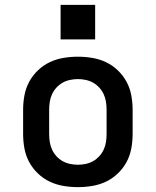

<svg xmlns="http://www.w3.org/2000/svg" viewBox="-20 -761 640 789"><path d="M300 8Q270 8 240.5 3Q211 -2 184.5 -14.5Q158 -27 136 -48Q114 -69 100 -95Q86 -121 80.5 -150.5Q75 -180 75 -210V-310Q75 -340 80.5 -369.5Q86 -399 100 -425Q114 -451 136 -472Q158 -493 184.5 -505.5Q211 -518 240.5 -523Q270 -528 300 -528Q330 -528 359.5 -523Q389 -518 415.5 -505.5Q442 -493 464 -472Q486 -451 500 -425Q514 -399 519.5 -369.5Q525 -340 525 -310V-210Q525 -180 519.5 -150.5Q514 -121 500 -95Q486 -69 464 -48Q442 -27 415.5 -14.5Q389 -2 359.5 3Q330 8 300 8ZM300 -84Q316 -84 332.5 -87.5Q349 -91 363 -99Q377 -107 388 -119Q399 -131 406 -146Q413 -161 415.5 -177.5Q418 -194 418 -210V-310Q418 -326 415.5 -342.5Q413 -359 406 -374Q399 -389 388 -401Q377 -413 363 -421Q349 -429 332.5 -432.5Q316 -436 300 -436Q284 -436 267.5 -432.5Q251 -429 237 -421Q223 -413 212 -401Q201 -389 194 -374Q187 -359 184.5 -342.5Q182 -326 182 -310V-210Q182 -194 184.5 -177.5Q187 -161 194 -146Q201 -131 212 -119Q223 -107 237 -99Q251 -91 267.5 -87.5Q284 -84 300 -84ZM229 -599V-741H371V-599Z"/></svg>

Font: Iosevka SS04 Semibold Extended
Style: Regular
Weight: 600
Width: 7
Monospace: yes
Designer: Belleve Invis
Foundry: Belleve Invis
Version: Version 19.0.0; ttfautohint (v1.8.4)